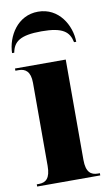

<svg xmlns="http://www.w3.org/2000/svg" viewBox="-87 -813 488 857"><g transform="rotate(-10 156.5 -384.0)"><path d="M3 -606H13C22 -654 51 -679 149 -679C246 -679 274 -654 284 -606H294C293 -681 243 -768 149 -768C55 -768 5 -681 3 -606ZM10 0H296V-10H287C256 -10 234 -25 234 -81V-536H4V-526H19C49 -526 72 -511 72 -459V-83C72 -26 51 -10 19 -10H10Z"/></g></svg>

Font: Noto Serif Display ExtraCondensed Black
Style: Regular
Weight: 900
Width: 2
Designer: Monotype Design Team
Foundry: Monotype Imaging Inc.
Version: Version 2.009